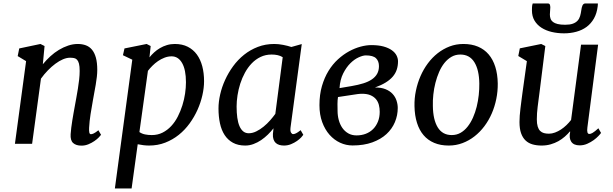

<svg xmlns="http://www.w3.org/2000/svg" viewBox="-20 -818 3486 1092"><path d="M128.4 -470.2 80.6 -499 89.4 -542.5 210 -567.9 233.4 -556.2 223.6 -452.6Q243.2 -476.6 266.4 -497.8Q289.6 -519 315.2 -534.4Q340.8 -549.8 367.9 -558.8Q395 -567.9 422.4 -567.9Q447.8 -567.9 468.3 -560.3Q488.8 -552.7 503.2 -535.4Q517.6 -518.1 525.4 -490Q533.2 -461.9 533.2 -420.4Q533.2 -402.3 530.8 -380.6Q528.3 -358.9 524.4 -335.9Q520.5 -313 516.1 -290Q511.7 -267.1 508.3 -246.6Q501.5 -209 495.1 -168.9Q488.8 -128.9 486.8 -91.3Q485.8 -73.7 488 -64.2Q490.2 -54.7 497.1 -54.7Q503.4 -54.7 512.9 -59.1Q522.5 -63.5 539.6 -77.1L554.7 -51.3Q551.8 -46.9 542 -36.6Q532.2 -26.4 517.1 -15.9Q502 -5.4 483.2 2.4Q464.4 10.3 443.4 10.3Q412.6 10.3 396 -4.6Q379.4 -19.5 381.8 -55.2Q382.8 -71.8 385.3 -91.6Q387.7 -111.3 391.1 -132.1Q394.5 -152.8 398.2 -174.3Q401.9 -195.8 405.8 -216.3Q409.7 -237.8 414.3 -262.9Q418.9 -288.1 423.1 -314Q427.2 -339.8 430.2 -365.7Q433.1 -391.6 433.1 -414.6Q433.1 -440.9 429.2 -455.8Q425.3 -470.7 418.2 -478.3Q411.1 -485.8 400.9 -487.8Q390.6 -489.7 377.9 -489.7Q359.4 -489.7 338.1 -480.7Q316.9 -471.7 295.2 -455.6Q273.4 -439.5 252.2 -417.7Q231 -396 212.9 -370.6L162.6 0H64.9Z M728.5 253.9H633.3L732.4 -478.5L679.2 -503.9L688 -542.5L814 -567.9L836.9 -556.2L830.1 -491.7Q841.8 -506.3 856.7 -520Q871.6 -533.7 889.9 -544.4Q908.2 -555.2 929.2 -561.5Q950.2 -567.9 974.1 -567.9Q1016.6 -567.9 1047.9 -552Q1079.1 -536.1 1099.6 -508.1Q1120.1 -480 1130.4 -441.2Q1140.6 -402.3 1140.6 -356.4Q1140.6 -318.4 1131.1 -276.4Q1121.6 -234.4 1103.5 -193.8Q1085.4 -153.3 1058.6 -116.2Q1031.7 -79.1 997.1 -51.3Q962.4 -23.4 919.9 -6.8Q877.4 9.8 828.1 9.8Q812.5 9.8 795.9 7.8Q779.3 5.9 763.2 2.4ZM772.9 -66.9Q787.1 -57.1 804.9 -53.5Q822.8 -49.8 843.3 -49.8Q877 -49.8 904.5 -63.7Q932.1 -77.6 953.9 -101.1Q975.6 -124.5 991.2 -155Q1006.8 -185.5 1017.3 -219Q1027.8 -252.4 1032.7 -286.1Q1037.6 -319.8 1037.6 -350.1Q1037.6 -420.9 1015.9 -459.2Q994.1 -497.6 956.1 -497.6Q935.5 -497.6 915.8 -490Q896 -482.4 878.7 -470.5Q861.3 -458.5 846.7 -443.8Q832 -429.2 821.3 -415Z M1375 9.8Q1334 9.8 1304.9 -6.1Q1275.9 -22 1257.6 -50Q1239.3 -78.1 1231 -116.7Q1222.7 -155.3 1222.7 -201.2Q1222.7 -238.8 1232.2 -280.8Q1241.7 -322.8 1260.3 -363.5Q1278.8 -404.3 1305.9 -441.4Q1333 -478.5 1368.2 -506.6Q1403.3 -534.7 1446.5 -551.3Q1489.7 -567.9 1540 -567.9Q1564.5 -567.9 1590.6 -562.7Q1616.7 -557.6 1637.2 -550.8L1696.3 -567.4L1632.3 -92.3Q1629.9 -72.3 1635.3 -63.7Q1640.6 -55.2 1647 -55.2Q1653.8 -55.2 1663.3 -59.6Q1672.9 -64 1689.9 -77.6L1705.1 -51.3Q1702.6 -46.9 1693.1 -36.6Q1683.6 -26.4 1668.9 -16.1Q1654.3 -5.9 1635.3 2Q1616.2 9.8 1595.2 9.8Q1580.6 9.8 1568.4 6.1Q1556.2 2.4 1547.9 -5.4Q1539.6 -13.2 1535.4 -25.9Q1531.2 -38.6 1532.2 -56.2L1535.6 -88.4Q1521.5 -70.3 1503.7 -52.7Q1485.8 -35.2 1465.3 -21.2Q1444.8 -7.3 1421.9 1.2Q1398.9 9.8 1375 9.8ZM1395 -60.1Q1416 -60.1 1437.7 -70.8Q1459.5 -81.5 1479.5 -97.9Q1499.5 -114.3 1516.6 -133.8Q1533.7 -153.3 1545.9 -170.4L1587.9 -492.7Q1574.7 -501 1558.8 -504.4Q1543 -507.8 1524.9 -507.8Q1490.2 -507.8 1461.9 -494.1Q1433.6 -480.5 1411.6 -457.5Q1389.6 -434.6 1373.3 -404.8Q1356.9 -375 1346.4 -342Q1335.9 -309.1 1330.8 -275.6Q1325.7 -242.2 1325.7 -212.4Q1325.7 -176.8 1329.6 -148.7Q1333.5 -120.6 1342 -100.8Q1350.6 -81.1 1363.5 -70.6Q1376.5 -60.1 1395 -60.1Z M1796.9 -219.7Q1796.9 -279.8 1811 -328.4Q1825.2 -377 1848.4 -414.8Q1871.6 -452.6 1902.1 -480.5Q1932.6 -508.3 1965.3 -526.1Q1998 -543.9 2030.8 -552.7Q2063.5 -561.5 2091.8 -561.5Q2132.8 -561.5 2161.6 -553.5Q2190.4 -545.4 2208.7 -532.2Q2227.1 -519 2235.4 -502.4Q2243.7 -485.8 2243.7 -469.2Q2243.7 -444.3 2236.8 -422.9Q2230 -401.4 2214.6 -383.1Q2199.2 -364.7 2174.1 -349.1Q2148.9 -333.5 2112.8 -320.3Q2147.9 -320.8 2172.6 -310.8Q2197.3 -300.8 2212.6 -284.2Q2228 -267.6 2235.1 -246.3Q2242.2 -225.1 2242.2 -204.1Q2242.2 -162.1 2226.1 -123.5Q2210 -85 2178 -55.4Q2146 -25.9 2097.7 -8.3Q2049.3 9.3 1984.9 9.3Q1948.2 9.3 1914.3 -6.3Q1880.4 -22 1854.2 -51.5Q1828.1 -81.1 1812.5 -123.5Q1796.9 -166 1796.9 -219.7ZM1980.5 -328.6Q2017.6 -335 2046.4 -344Q2075.2 -353 2095 -366.5Q2114.7 -379.9 2125 -398.4Q2135.3 -417 2135.3 -441.9Q2135.3 -470.2 2118.7 -486.6Q2102.1 -502.9 2060.5 -502.9Q2044.4 -502.9 2020 -491.9Q1995.6 -481 1972.7 -458.3Q1949.7 -435.5 1931.9 -400.4Q1914.1 -365.2 1911.1 -316.9ZM1899.9 -188Q1899.9 -160.6 1906.7 -135.3Q1913.6 -109.9 1927.2 -90.3Q1940.9 -70.8 1961.2 -59.3Q1981.4 -47.9 2007.8 -47.9Q2036.1 -47.9 2060.3 -57.1Q2084.5 -66.4 2102.1 -84Q2119.6 -101.6 2129.6 -126.5Q2139.6 -151.4 2139.6 -182.1Q2139.6 -202.6 2134.8 -221.4Q2129.9 -240.2 2118.2 -254.2Q2106.4 -268.1 2087.2 -276.4Q2067.9 -284.7 2039.1 -284.7Q2032.7 -284.7 2026.1 -284.2Q2019.5 -283.7 2012.2 -282.7L1902.3 -266.1Q1900.9 -257.8 1900.1 -247.3Q1899.4 -236.8 1899.4 -226.1Q1899.4 -215.3 1899.7 -205.3Q1899.9 -195.3 1899.9 -188Z M2337.4 -214.4Q2336.4 -258.8 2345.5 -302.2Q2354.5 -345.7 2371.6 -385Q2388.7 -424.3 2413.6 -457.8Q2438.5 -491.2 2469.7 -515.6Q2501 -540 2537.6 -554Q2574.2 -567.9 2615.7 -567.9Q2662.6 -567.9 2698.5 -552.7Q2734.4 -537.6 2759 -508.8Q2783.7 -480 2796.9 -438.2Q2810.1 -396.5 2811 -343.3Q2811.5 -298.8 2802.7 -255.4Q2793.9 -211.9 2776.9 -172.6Q2759.8 -133.3 2734.9 -100.1Q2710 -66.9 2678.7 -42.5Q2647.5 -18.1 2610.6 -4.2Q2573.7 9.8 2532.2 9.8Q2485.4 9.8 2449.5 -5.4Q2413.6 -20.5 2389.2 -49.1Q2364.7 -77.6 2351.6 -119.4Q2338.4 -161.1 2337.4 -214.4ZM2549.3 -49.8Q2577.1 -49.8 2599.6 -62.7Q2622.1 -75.7 2639.6 -97.9Q2657.2 -120.1 2670.2 -149.4Q2683.1 -178.7 2691.2 -211.2Q2699.2 -243.7 2702.9 -277.6Q2706.5 -311.5 2706.1 -342.8Q2705.1 -420.4 2678 -464.1Q2650.9 -507.8 2598.1 -507.8Q2570.3 -507.8 2547.9 -494.9Q2525.4 -481.9 2507.8 -460Q2490.2 -438 2477.5 -408.7Q2464.8 -379.4 2456.5 -346.9Q2448.2 -314.5 2444.6 -280.5Q2440.9 -246.6 2441.9 -215.3Q2442.9 -137.2 2469.7 -93.5Q2496.6 -49.8 2549.3 -49.8Z M2934.6 -124Q2934.6 -140.1 2936 -160.2Q2937.5 -180.2 2940.2 -202.1Q2942.9 -224.1 2945.8 -246.8Q2948.7 -269.5 2951.7 -291.5L2976.6 -470.2L2927.7 -499.5L2936.5 -543L3058.1 -567.9L3081.5 -556.2L3047.9 -287.6Q3044.9 -265.6 3042.5 -246.3Q3040 -227.1 3037.8 -209.5Q3035.6 -191.9 3034.4 -174.8Q3033.2 -157.7 3033.2 -139.6Q3033.2 -114.7 3038.1 -98.6Q3043 -82.5 3052 -73.5Q3061 -64.5 3073.7 -61Q3086.4 -57.6 3102.1 -57.6Q3119.1 -57.6 3136.7 -64.2Q3154.3 -70.8 3170.7 -81.5Q3187 -92.3 3201.7 -106.4Q3216.3 -120.6 3228 -135.7L3284.7 -564H3381.8L3320.8 -93.3Q3315.9 -56.2 3331.5 -56.2Q3335.4 -56.2 3339.8 -57.4Q3344.2 -58.6 3350.3 -62.3Q3356.4 -65.9 3364.5 -72.3Q3372.6 -78.6 3383.3 -88.4L3398.4 -62Q3395 -56.6 3384 -44.9Q3373 -33.2 3356.7 -21.2Q3340.3 -9.3 3319.8 -0.2Q3299.3 8.8 3276.9 8.8Q3243.2 8.8 3229.2 -11.7Q3215.3 -32.2 3222.7 -66.9L3222.2 -71.3Q3209 -55.7 3192.4 -41Q3175.8 -26.4 3155.8 -15.1Q3135.7 -3.9 3111.8 2.9Q3087.9 9.8 3060.1 9.8Q3032.2 9.8 3009 3.2Q2985.8 -3.4 2969.2 -19Q2952.6 -34.7 2943.6 -60.3Q2934.6 -85.9 2934.6 -124ZM3188 -628.4Q3151.4 -628.4 3118.2 -636.2Q3085 -644 3059.8 -660.2Q3034.7 -676.3 3020 -700.9Q3005.4 -725.6 3005.4 -759.3Q3005.4 -769 3005.9 -778.6Q3006.3 -788.1 3009.8 -798.3H3096.2Q3104.5 -798.3 3107.2 -791.7Q3109.9 -785.2 3109.9 -775.9Q3109.9 -766.1 3108.6 -755.4Q3107.4 -744.6 3107.4 -735.8Q3107.4 -722.7 3111.3 -711.7Q3115.2 -700.7 3125 -693.1Q3134.8 -685.5 3151.6 -681.4Q3168.5 -677.2 3194.3 -677.2Q3221.2 -677.2 3238 -683.3Q3254.9 -689.5 3264.9 -700.4Q3274.9 -711.4 3279.3 -726.6Q3283.7 -741.7 3286.1 -759.8Q3287.1 -767.1 3288.6 -773.9Q3290 -780.8 3292.5 -786.1Q3294.9 -791.5 3298.8 -794.9Q3302.7 -798.3 3308.6 -798.3H3380.4Q3380.4 -794.4 3380.1 -790.3Q3379.9 -786.1 3379.4 -782.2Q3374.5 -741.7 3357.9 -712.6Q3341.3 -683.6 3316.2 -665Q3291 -646.5 3258.1 -637.5Q3225.1 -628.4 3188 -628.4Z"/></svg>

Font: Merriweather
Style: Italic
Weight: 400
Italic angle: -7°
Designer: Eben Sorkin ( eben@eyebytes.com )
Foundry: Eben Sorkin ( eben@eyebytes.com )
Version: Version 1.005; ttfautohint (v0.97) -l 13 -r 13 -G 200 -x 24 